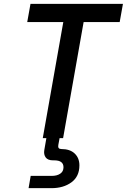

<svg xmlns="http://www.w3.org/2000/svg" viewBox="-20 -720 661 1001"><path d="M203 0 310 -605H122L139 -700H621L604 -605H416L309 0ZM129 261 140 197H250Q277 197 294 185.5Q311 174 311 152Q311 116 263 116H257Q229 116 218 100.5Q207 85 211 62L223 -7H292L284 36Q280 57 300 57Q345 57 369.5 80.5Q394 104 394 142Q394 200 352.5 230.5Q311 261 248 261Z"/></svg>

Font: DM Mono Medium
Style: Italic
Weight: 500
Italic angle: -10°
Designer: Colophon Foundry
Foundry: Colophon Foundry
Version: Version 1.000; ttfautohint (v1.8.2.53-6de2)